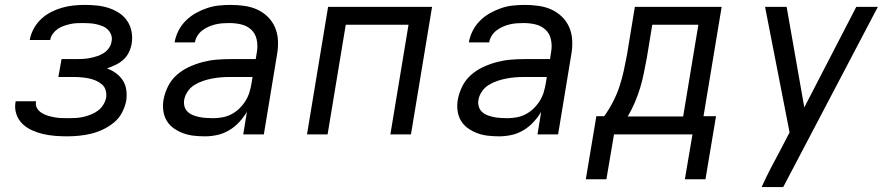

<svg xmlns="http://www.w3.org/2000/svg" viewBox="-20 -548 3640 783"><path d="M254 8Q229 8 204 6Q179 4 155.5 -1.5Q132 -7 110 -17Q88 -27 71.5 -43Q55 -59 47 -82Q39 -105 43 -130L44 -135H127V-134Q124 -119 131 -107Q138 -95 150 -87.5Q162 -80 175.5 -76Q189 -72 203 -69.5Q217 -67 231.5 -66.5Q246 -66 261 -66Q276 -66 291 -67Q306 -68 321 -71.5Q336 -75 351 -81Q366 -87 379 -96.5Q392 -106 401 -120.5Q410 -135 413 -150Q415 -165 411 -179.5Q407 -194 396 -203.5Q385 -213 371.5 -219Q358 -225 343.5 -228Q329 -231 313.5 -232.5Q298 -234 282 -234H218L231 -307H295Q309 -307 322.5 -308Q336 -309 350 -312Q364 -315 377.5 -319.5Q391 -324 403.5 -332Q416 -340 424.5 -352.5Q433 -365 435 -379Q438 -393 433.5 -405.5Q429 -418 420 -427Q411 -436 399 -441Q387 -446 374 -449Q361 -452 347 -453Q333 -454 319 -454Q306 -454 293 -453.5Q280 -453 267 -450Q254 -447 240.5 -442.5Q227 -438 215.5 -430Q204 -422 195.5 -410.5Q187 -399 185 -386L184 -385H101L102 -388Q106 -410 118 -432Q130 -454 148.5 -471Q167 -488 188.5 -499Q210 -510 233 -516.5Q256 -523 279 -525.5Q302 -528 325 -528Q350 -528 375 -525.5Q400 -523 423 -515.5Q446 -508 466 -495Q486 -482 499 -462.5Q512 -443 516.5 -419Q521 -395 517 -370Q514 -352 505.5 -334.5Q497 -317 483 -304.5Q469 -292 451.5 -283.5Q434 -275 416 -269Q436 -262 453 -249.5Q470 -237 481 -220Q492 -203 495 -181.5Q498 -160 495 -138Q490 -113 478 -89.5Q466 -66 445.5 -49Q425 -32 401 -20.5Q377 -9 352.5 -3Q328 3 303 5.5Q278 8 254 8Z M816 8Q793 8 770.5 5.5Q748 3 727.5 -4.5Q707 -12 689 -24.5Q671 -37 660 -55.5Q649 -74 646 -96.5Q643 -119 647 -142Q652 -169 665 -195.5Q678 -222 700.5 -242Q723 -262 750 -274.5Q777 -287 805 -294.5Q833 -302 861 -304.5Q889 -307 916 -307H1023L1028 -339Q1032 -364 1026.5 -388Q1021 -412 1004 -427.5Q987 -443 963.5 -448.5Q940 -454 915 -454Q901 -454 887 -453Q873 -452 858.5 -448.5Q844 -445 830.5 -439Q817 -433 805 -424Q793 -415 785 -402Q777 -389 775 -375H692Q696 -399 707.5 -422Q719 -445 737.5 -463.5Q756 -482 778.5 -494.5Q801 -507 824.5 -515Q848 -523 872.5 -525.5Q897 -528 921 -528Q949 -528 977 -524Q1005 -520 1029 -509Q1053 -498 1072 -479.5Q1091 -461 1101.5 -436.5Q1112 -412 1113.5 -384Q1115 -356 1110 -327L1056 0H972L987 -92Q974 -70 955.5 -50Q937 -30 914 -16.5Q891 -3 866 2.5Q841 8 816 8ZM849 -66Q868 -66 887 -69.5Q906 -73 923.5 -82Q941 -91 956 -105.5Q971 -120 981.5 -137Q992 -154 997.5 -172.5Q1003 -191 1006 -210L1010 -234H915Q897 -234 879.5 -232.5Q862 -231 844 -227.5Q826 -224 808 -218Q790 -212 773 -201.5Q756 -191 745 -174.5Q734 -158 731 -140Q729 -126 732.5 -113.5Q736 -101 745.5 -92Q755 -83 768 -78Q781 -73 794 -70.5Q807 -68 821 -67Q835 -66 849 -66Z M1232 0 1318 -520H1742L1656 0H1572L1646 -447H1390L1316 0Z M2016 8Q1993 8 1970.5 5.5Q1948 3 1927.5 -4.5Q1907 -12 1889 -24.5Q1871 -37 1860 -55.5Q1849 -74 1846 -96.5Q1843 -119 1847 -142Q1852 -169 1865 -195.5Q1878 -222 1900.5 -242Q1923 -262 1950 -274.5Q1977 -287 2005 -294.5Q2033 -302 2061 -304.5Q2089 -307 2116 -307H2223L2228 -339Q2232 -364 2226.5 -388Q2221 -412 2204 -427.5Q2187 -443 2163.5 -448.5Q2140 -454 2115 -454Q2101 -454 2087 -453Q2073 -452 2058.5 -448.5Q2044 -445 2030.5 -439Q2017 -433 2005 -424Q1993 -415 1985 -402Q1977 -389 1975 -375H1892Q1896 -399 1907.5 -422Q1919 -445 1937.5 -463.5Q1956 -482 1978.5 -494.5Q2001 -507 2024.5 -515Q2048 -523 2072.5 -525.5Q2097 -528 2121 -528Q2149 -528 2177 -524Q2205 -520 2229 -509Q2253 -498 2272 -479.5Q2291 -461 2301.5 -436.5Q2312 -412 2313.5 -384Q2315 -356 2310 -327L2256 0H2172L2187 -92Q2174 -70 2155.5 -50Q2137 -30 2114 -16.5Q2091 -3 2066 2.5Q2041 8 2016 8ZM2049 -66Q2068 -66 2087 -69.5Q2106 -73 2123.5 -82Q2141 -91 2156 -105.5Q2171 -120 2181.5 -137Q2192 -154 2197.5 -172.5Q2203 -191 2206 -210L2210 -234H2115Q2097 -234 2079.5 -232.5Q2062 -231 2044 -227.5Q2026 -224 2008 -218Q1990 -212 1973 -201.5Q1956 -191 1945 -174.5Q1934 -158 1931 -140Q1929 -126 1932.5 -113.5Q1936 -101 1945.5 -92Q1955 -83 1968 -78Q1981 -73 1994 -70.5Q2007 -68 2021 -67Q2035 -66 2049 -66Z M2369 183 2412 -74H2444Q2464 -102 2480 -133Q2496 -164 2506.5 -196Q2517 -228 2524 -260.5Q2531 -293 2537 -325L2569 -520H2923L2849 -74H2900L2857 183H2773L2804 0H2484L2453 183ZM2540 -73H2766L2828 -447H2640L2618 -313Q2612 -282 2606 -251.5Q2600 -221 2591 -191Q2582 -161 2569.5 -131.5Q2557 -102 2540 -73Z M3086 215Q3103 177 3122.5 139.5Q3142 102 3162 65L3200 -8L3100 -520H3188L3260 -110L3472 -520H3560L3174 215Z"/></svg>

Font: Iosevka Extended Oblique
Style: Regular
Weight: 400
Width: 7
Italic angle: -9°
Monospace: yes
Designer: Belleve Invis
Foundry: Belleve Invis
Version: Version 32.0.1; ttfautohint (v1.8.4)